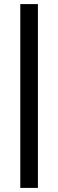

<svg xmlns="http://www.w3.org/2000/svg" viewBox="-20 -770 284 937"><path d="M79.1 -750H165V147H79.1Z"/></svg>

Font: Metrophobic
Style: Regular
Weight: 400
Designer: vernon adams
Foundry: vernon adams
Version: Version 1.000